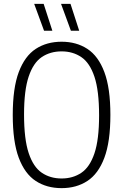

<svg xmlns="http://www.w3.org/2000/svg" viewBox="-20 -965 638 994"><path d="M299 9Q222 9 165.2 -28Q108.5 -65 77.2 -148Q46 -231 46 -370Q46 -509 77.2 -592Q108.5 -675 165.2 -712Q222 -749 299 -749Q375.5 -749 432.2 -712Q489 -675 520.2 -592Q551.5 -509 551.5 -370Q551.5 -231 520.2 -148Q489 -65 432.2 -28Q375.5 9 299 9ZM299 -41Q357.5 -41 401.2 -70.5Q445 -100 469 -171.2Q493 -242.5 493 -367.5Q493 -495.5 469 -567.5Q445 -639.5 401.2 -669.2Q357.5 -699 299 -699Q240 -699 196.2 -669.5Q152.5 -640 128.5 -568.8Q104.5 -497.5 104.5 -372.5Q104.5 -244.5 128.5 -172.5Q152.5 -100.5 196.2 -70.8Q240 -41 299 -41ZM347 -806 296 -945H345L390 -806ZM208 -806 157 -945H206L251 -806Z"/></svg>

Font: Encode Sans Condensed Light
Style: Regular
Weight: 300
Width: 3
Designer: Multiple Designers
Foundry: Impallari Type
Version: Version 3.000; ttfautohint (v1.8.3) -l 8 -r 50 -G 200 -x 14 